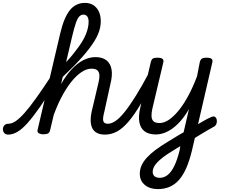

<svg xmlns="http://www.w3.org/2000/svg" viewBox="-193 -914 1554 1328"><path d="M-136 17Q-155 17 -164 5.5Q-173 -6 -173 -20.5Q-173 -35 -163.5 -46.5Q-154 -58 -135 -58Q-112 -58 -85.5 -75.5Q-59 -93 -24 -132Q11 -171 57 -235.5Q103 -300 165 -394Q176 -409 188.5 -406Q201 -403 207.5 -389.5Q214 -376 203 -360Q137 -251 86.5 -178.5Q36 -106 -2.5 -63Q-41 -20 -73.5 -1.5Q-106 17 -136 17ZM533 17Q497 17 475 4Q453 -9 443.5 -31.5Q434 -54 434 -82.5Q434 -111 441 -142L489 -346Q496 -374 494.5 -395Q493 -416 480.5 -427.5Q468 -439 439 -439Q406 -439 369.5 -414.5Q333 -390 297 -344Q261 -298 228.5 -234.5Q196 -171 170 -94L158 -177Q190 -264 226.5 -328Q263 -392 302.5 -434.5Q342 -477 383.5 -498Q425 -519 467 -519Q514 -519 542.5 -497.5Q571 -476 578.5 -434Q586 -392 570 -330L529 -143Q516 -95 521.5 -76.5Q527 -58 553 -58Q567 -58 573.5 -46.5Q580 -35 578.5 -20.5Q577 -6 565.5 5.5Q554 17 533 17ZM106 15Q89 15 76 8Q63 1 67 -16L224 -685Q250 -794 290.5 -844Q331 -894 395 -894Q428 -894 452.5 -878.5Q477 -863 490.5 -834.5Q504 -806 504 -768Q504 -746 499.5 -723.5Q495 -701 485 -677.5Q475 -654 459.5 -629Q444 -604 422.5 -576Q401 -548 374.5 -518Q348 -488 314.5 -454Q281 -420 241 -382L153 -11Q150 2 139.5 8.5Q129 15 106 15ZM264 -484Q291 -513 312.5 -539.5Q334 -566 351.5 -590.5Q369 -615 382 -638Q395 -661 403 -682Q411 -703 415.5 -723.5Q420 -744 420 -764Q420 -779 416 -790Q412 -801 404 -807Q396 -813 384 -813Q369 -813 356.5 -801Q344 -789 332.5 -757Q321 -725 307 -666Z M533 17Q519 17 512.5 5.5Q506 -6 507.5 -20.5Q509 -35 520 -46.5Q531 -58 552 -58Q578 -58 606.5 -77.5Q635 -97 669.5 -140Q704 -183 747 -252Q790 -321 843 -421Q851 -435 864.5 -434Q878 -433 887 -423.5Q896 -414 890 -401Q832 -282 785 -202Q738 -122 697 -74Q656 -26 616.5 -4.5Q577 17 533 17Z M1134 -29Q1153 -41 1171.5 -52Q1190 -63 1207 -73Q1224 -83 1239.5 -91Q1255 -99 1267 -104Q1284 -112 1293.5 -106Q1303 -100 1306 -86.5Q1309 -73 1304.5 -59.5Q1300 -46 1289 -39Q1270 -29 1250.5 -17.5Q1231 -6 1210 6.5Q1189 19 1168 32Q1147 45 1125 59ZM899 394Q843 394 808.5 365Q774 336 774 288Q774 257 786.5 229.5Q799 202 823.5 175.5Q848 149 884 122Q920 95 967 67Q986 56 1004 44.5Q1022 33 1040.5 22Q1059 11 1077 1L1114 -160Q1089 -116 1061 -83Q1033 -50 1003.5 -28Q974 -6 944 5Q914 16 884 16Q837 16 808 -5Q779 -26 771 -68.5Q763 -111 778 -173L850 -485Q855 -503 864.5 -509Q874 -515 894 -515Q922 -515 931.5 -506.5Q941 -498 936 -480L861 -163Q854 -133 855 -110Q856 -87 869 -75Q882 -63 910 -63Q943 -63 977.5 -87Q1012 -111 1046.5 -154.5Q1081 -198 1112.5 -257.5Q1144 -317 1170 -387L1189 -485Q1194 -503 1204 -509Q1214 -515 1234 -515Q1262 -515 1271 -506.5Q1280 -498 1275 -480L1134 130Q1117 199 1095 249Q1073 299 1044.5 331Q1016 363 979.5 378.5Q943 394 899 394ZM911 316Q942 316 967 296Q992 276 1012.5 234Q1033 192 1049 127L1054 97Q1044 103 1032.5 110Q1021 117 1010.5 123.5Q1000 130 989 137Q956 157 932.5 175.5Q909 194 893.5 210.5Q878 227 870.5 243Q863 259 863 275Q863 287 868.5 296.5Q874 306 885 311Q896 316 911 316Z"/></svg>

Font: Playwrite AT
Style: Italic
Weight: 400
Italic angle: -13.0072°
Designer: Veronika Burian, José Scaglione
Foundry: TypeTogether
Version: Version 1.002